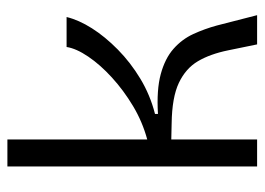

<svg xmlns="http://www.w3.org/2000/svg" viewBox="-118 -597 715 519"><g transform="rotate(-90 239.5 -337.5)"><path d="M49 0V-675H122V-297Q170 -310 212.5 -335.5Q255 -361 289.5 -392.5Q324 -424 346 -456.5Q368 -489 372 -515H453Q445 -482 422.5 -446.5Q400 -411 365 -376.5Q330 -342 286 -315.5Q242 -289 191 -276V-268Q256 -272 298.5 -260.5Q341 -249 367 -226Q393 -203 407 -172.5Q421 -142 430 -109L458 0H379L363 -78Q353 -127 333.5 -160Q314 -193 275 -211.5Q236 -230 166 -231L122 -232V0Z"/></g></svg>

Font: Bricolage Grotesque 48pt Condensed ExtraBold Light
Style: Regular
Weight: 300
Version: Version 1.000;gftools[0.9.30]